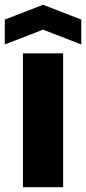

<svg xmlns="http://www.w3.org/2000/svg" viewBox="-55 -783 360 803"><path d="M41 0V-560H209V0ZM-35 -597V-701L125 -763L285 -701V-597L125 -659Z"/></svg>

Font: Tektur SemiCondensed
Style: Bold
Weight: 700
Width: 4
Designer: Adam Jagosz
Foundry: Adam Jagosz
Version: Version 1.005;gftools[0.9.30]